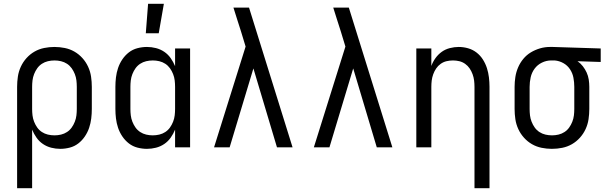

<svg xmlns="http://www.w3.org/2000/svg" viewBox="-20 -775 3190 1010"><path d="M70 215V-318Q70 -345 74 -372Q78 -399 89.5 -424Q101 -449 119.5 -469.5Q138 -490 161.5 -503.5Q185 -517 212 -522.5Q239 -528 266 -528Q294 -528 321 -522.5Q348 -517 371.5 -503.5Q395 -490 413.5 -469.5Q432 -449 443.5 -424Q455 -399 459 -372Q463 -345 463 -318V-202Q463 -177 460 -152Q457 -127 449 -103Q441 -79 426.5 -57.5Q412 -36 392 -20.5Q372 -5 347 1.5Q322 8 297 8Q273 8 249.5 2Q226 -4 206 -17.5Q186 -31 172 -51Q158 -71 149 -93V215ZM267 -63Q284 -63 301 -67Q318 -71 332.5 -80.5Q347 -90 357 -104Q367 -118 373.5 -134.5Q380 -151 382 -168Q384 -185 384 -202V-318Q384 -335 382 -352Q380 -369 373.5 -385.5Q367 -402 357 -416Q347 -430 332.5 -439.5Q318 -449 301 -453Q284 -457 267 -457Q249 -457 232 -453Q215 -449 200.5 -439.5Q186 -430 176 -416Q166 -402 159.5 -385.5Q153 -369 151 -352Q149 -335 149 -318V-202Q149 -185 151 -168Q153 -151 159.5 -134.5Q166 -118 176 -104Q186 -90 200.5 -80.5Q215 -71 232 -67Q249 -63 267 -63Z M753 8Q728 8 703 1.5Q678 -5 658 -20.5Q638 -36 623.5 -57.5Q609 -79 601 -103Q593 -127 590 -152Q587 -177 587 -202V-318Q587 -343 590 -368Q593 -393 601 -417Q609 -441 623.5 -462.5Q638 -484 658 -499.5Q678 -515 703 -521.5Q728 -528 753 -528Q777 -528 800.5 -522Q824 -516 844 -502.5Q864 -489 878 -469Q892 -449 901 -427V-520H980V0H901V-93Q892 -71 878 -51Q864 -31 844 -17.5Q824 -4 800.5 2Q777 8 753 8ZM783 -63Q801 -63 818 -67Q835 -71 849.5 -80.5Q864 -90 874 -104Q884 -118 890.5 -134.5Q897 -151 899 -168Q901 -185 901 -202V-318Q901 -335 899 -352Q897 -369 890.5 -385.5Q884 -402 874 -416Q864 -430 849.5 -439.5Q835 -449 818 -453Q801 -457 784 -457Q766 -457 749 -453Q732 -449 717.5 -439.5Q703 -430 693 -416Q683 -402 676.5 -385.5Q670 -369 668 -352Q666 -335 666 -318V-202Q666 -185 668 -168Q670 -151 676.5 -134.5Q683 -118 693 -104Q703 -90 717.5 -80.5Q732 -71 749 -67Q766 -63 783 -63ZM747 -600 759 -755H842L815 -600Z M1188 0H1106L1272 -530L1248 -609Q1238 -640 1228 -671.5Q1218 -703 1208 -735H1290L1519 0H1437L1313 -415Z M1713 0H1631L1797 -530L1773 -609Q1763 -640 1753 -671.5Q1743 -703 1733 -735H1815L2044 0H1962L1838 -415Z M2476 215V-318Q2476 -335 2474 -351.5Q2472 -368 2466 -384.5Q2460 -401 2450.5 -415Q2441 -429 2427 -439Q2413 -449 2396.5 -453Q2380 -457 2363 -457Q2345 -457 2328.5 -453Q2312 -449 2298 -439Q2284 -429 2274.5 -415Q2265 -401 2259 -384.5Q2253 -368 2251 -351.5Q2249 -335 2249 -318V0H2170V-520H2249V-428Q2257 -450 2271 -469.5Q2285 -489 2304 -502.5Q2323 -516 2346.5 -522Q2370 -528 2393 -528Q2418 -528 2442.5 -521Q2467 -514 2487 -498.5Q2507 -483 2520.5 -461.5Q2534 -440 2541.5 -416.5Q2549 -393 2552 -368Q2555 -343 2555 -318V215Z M2883 8Q2856 8 2829 2.5Q2802 -3 2778.5 -16.5Q2755 -30 2736.5 -50.5Q2718 -71 2706.5 -96Q2695 -121 2691 -148Q2687 -175 2687 -202V-318Q2687 -344 2691 -370Q2695 -396 2705.5 -420.5Q2716 -445 2733 -465.5Q2750 -486 2772.5 -499.5Q2795 -513 2820.5 -520.5Q2846 -528 2873 -528H2888L3140 -520V-449L3018 -453Q3034 -442 3046 -426.5Q3058 -411 3066 -393.5Q3074 -376 3077 -356.5Q3080 -337 3080 -318V-202Q3080 -175 3076 -148Q3072 -121 3060.5 -96Q3049 -71 3030.5 -50.5Q3012 -30 2988.5 -16.5Q2965 -3 2938 2.5Q2911 8 2883 8ZM2884 -63Q2901 -63 2918 -67Q2935 -71 2949.5 -80.5Q2964 -90 2974 -104Q2984 -118 2990.5 -134.5Q2997 -151 2999 -168Q3001 -185 3001 -202V-318Q3001 -342 2996.5 -366Q2992 -390 2978.5 -410.5Q2965 -431 2943.5 -443Q2922 -455 2898 -457H2879Q2854 -457 2830.5 -445.5Q2807 -434 2792 -413.5Q2777 -393 2771.5 -368Q2766 -343 2766 -318V-202Q2766 -185 2768 -168Q2770 -151 2776.5 -134.5Q2783 -118 2793 -104Q2803 -90 2817.5 -80.5Q2832 -71 2849 -67Q2866 -63 2884 -63Z"/></svg>

Font: Iosevka Pride
Style: Regular
Weight: 400
Monospace: yes
Designer: Belleve Invis
Foundry: Belleve Invis
Version: Version 30.3.1; ttfautohint (v1.8.4)